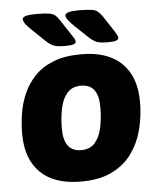

<svg xmlns="http://www.w3.org/2000/svg" viewBox="-52 -763 673 816"><g transform="rotate(-5 284.5 -355.0)"><path d="M261 8Q148 8 88.5 -50Q29 -108 29 -216Q29 -256 35.5 -299.5Q42 -343 59.5 -384Q77 -425 108.5 -458.5Q140 -492 189 -511.5Q238 -531 309 -531Q421 -531 480.5 -473Q540 -415 540 -307Q540 -250 526.5 -194.5Q513 -139 481.5 -93Q450 -47 396 -19.5Q342 8 261 8ZM274 -125Q311 -125 332 -149Q353 -173 361.5 -213Q370 -253 370 -301Q370 -398 296 -398Q258 -398 237 -374Q216 -350 207.5 -310Q199 -270 199 -222Q199 -125 274 -125ZM427 -572Q392 -572 377 -578.5Q362 -585 344 -602L288 -655Q274 -669 265 -680.5Q256 -692 256 -701Q256 -718 315 -718Q352 -718 369.5 -715Q387 -712 395.5 -704.5Q404 -697 413 -685L459 -615Q465 -605 468.5 -598.5Q472 -592 472 -587Q472 -580 462 -576Q452 -572 427 -572ZM245 -572Q210 -572 194.5 -578.5Q179 -585 161 -602L106 -655Q91 -669 82.5 -680.5Q74 -692 74 -701Q74 -718 133 -718Q169 -718 187 -715Q205 -712 213.5 -704.5Q222 -697 230 -685L276 -615Q283 -605 286.5 -598.5Q290 -592 290 -587Q290 -580 280 -576Q270 -572 245 -572Z"/></g></svg>

Font: Asap ExtraBold
Style: Italic
Weight: 800
Italic angle: -6°
Designer: Pablo Cosgaya
Foundry: Omnibus-Type
Version: Version 3.001; ttfautohint (v1.8.4.7-5d5b)